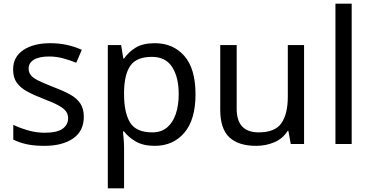

<svg xmlns="http://www.w3.org/2000/svg" viewBox="-20 -780 2010 1040"><path d="M434 -148Q434 -70 376 -30Q318 10 220 10Q164 10 123.5 1Q83 -8 52 -24V-104Q84 -88 129.5 -74.5Q175 -61 222 -61Q289 -61 319 -82.5Q349 -104 349 -140Q349 -160 338 -176Q327 -192 298.5 -208Q270 -224 217 -244Q165 -264 128 -284Q91 -304 71 -332Q51 -360 51 -404Q51 -472 106.5 -509Q162 -546 252 -546Q301 -546 343.5 -536.5Q386 -527 423 -510L393 -440Q359 -454 322 -464Q285 -474 246 -474Q192 -474 163.5 -456.5Q135 -439 135 -409Q135 -387 148 -371.5Q161 -356 191.5 -341.5Q222 -327 273 -307Q324 -288 360 -268Q396 -248 415 -219.5Q434 -191 434 -148Z M819 -546Q918 -546 978.5 -477Q1039 -408 1039 -269Q1039 -132 978.5 -61Q918 10 818 10Q756 10 715.5 -13.5Q675 -37 652 -68H646Q648 -51 650 -25Q652 1 652 20V240H564V-536H636L648 -463H652Q676 -498 715 -522Q754 -546 819 -546ZM803 -472Q721 -472 687.5 -426Q654 -380 652 -286V-269Q652 -170 684.5 -116.5Q717 -63 805 -63Q854 -63 885.5 -90Q917 -117 932.5 -163.5Q948 -210 948 -270Q948 -362 912.5 -417Q877 -472 803 -472Z M1627 -536V0H1555L1542 -71H1538Q1512 -29 1466 -9.5Q1420 10 1368 10Q1271 10 1222 -36.5Q1173 -83 1173 -185V-536H1262V-191Q1262 -63 1381 -63Q1470 -63 1504.5 -113Q1539 -163 1539 -257V-536Z M1885 0H1797V-760H1885Z"/></svg>

Font: Noto Sans Palmyrene
Style: Regular
Weight: 400
Designer: Monotype Design Team
Foundry: Monotype Imaging Inc.
Version: Version 2.001; ttfautohint (v1.8.4.7-5d5b)